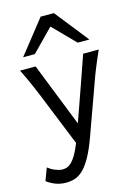

<svg xmlns="http://www.w3.org/2000/svg" viewBox="-156 -856 820 1162"><g transform="rotate(-15 253.5 -275.5)"><path d="M319.8 0Q294.4 70.3 270 114.7Q245.6 159.2 220.5 184.8Q195.3 210.4 168.2 220Q141.1 229.5 109.9 229.5Q76.2 229.5 46.6 218.8Q17.1 208 -9.8 188L19.5 109.9Q27.3 116.2 37.8 122.8Q48.3 129.4 60.3 134.5Q72.3 139.6 85 143.1Q97.7 146.5 109.9 146.5Q124.5 146.5 138.7 141.4Q152.8 136.2 167.2 121.8Q181.6 107.4 196.8 81.3Q211.9 55.2 229 12.7L92.8 -324.7Q79.1 -357.9 61 -399.4Q43 -440.9 14.6 -498H112.3L270 -99.1Q279.3 -125.5 290.3 -156.5Q301.3 -187.5 313 -220.5Q324.7 -253.4 336.4 -286.9Q348.1 -320.3 358.9 -351.1Q384.3 -423.3 410.2 -498H507.8Q495.1 -469.7 484.9 -445.6Q474.6 -421.4 465.8 -400.1Q457 -378.9 450 -360.4Q442.9 -341.8 437 -324.7ZM53.7 -571.3 219.7 -781.2H302.7L468.8 -571.3H395.5L261.2 -708L127 -571.3Z"/></g></svg>

Font: Andika APac
Style: Regular
Weight: 400
Designer: Victor Gaultney, Annie Olsen, Julie Remington, Don Collingsworth, Eric Hays, Becca Hirsbrunner
Foundry: SIL International
Version: Version 5.000